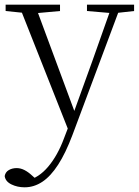

<svg xmlns="http://www.w3.org/2000/svg" viewBox="-32 -528 592 819"><path d="M73 271Q42 271 16.5 258.5Q-9 246 -12 223Q-9 206 5.5 197.5Q20 189 39 189Q56 189 72.5 197.5Q89 206 105 221L133 246L103 259L83 242Q133 231 173.5 183Q214 135 241 62L269 -11L272 -19L362 -268L447 -508H485L277 48Q248 125 216 174.5Q184 224 148.5 247.5Q113 271 73 271ZM266 43 48 -508H117L289 -44L295 -30ZM-8 -481V-508H224V-481L114 -471H90ZM339 -481V-508H540V-481L459 -472H445Z"/></svg>

Font: Noto Serif HK ExtraLight
Style: Regular
Weight: 200
Designer: Ryoko NISHIZUKA 西塚涼子 (kana & ideographs); Frank Grießhammer (Latin, Greek & Cyrillic); Wenlong ZHANG 张文龙 (bopomofo); San
Foundry: Adobe
Version: Version 2.002-H1;hotconv 1.1.0;makeotfexe 2.6.0